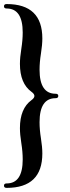

<svg xmlns="http://www.w3.org/2000/svg" viewBox="-25 -727 346 946"><path d="M0 0ZM262.2 -254.4Q262.2 -243.2 249 -243.2Q169.9 -243.2 169.9 -125Q169.9 -87.9 176.8 -44.9Q183.6 -2 183.6 29.3Q183.6 198.7 7.8 198.7Q-5.4 198.7 -5.4 187.7Q-5.4 176.8 7.8 176.8Q86.9 176.8 86.9 58.6Q86.9 21.5 80.1 -21.5Q73.2 -64.5 73.2 -95.7Q73.2 -192.4 130.4 -233.9Q144.5 -244.1 144.5 -254.2Q144.5 -264.2 130.4 -274.4Q73.2 -315.4 73.2 -412.6Q73.2 -443.8 80.1 -486.8Q86.9 -529.8 86.9 -566.9Q86.9 -685.1 7.8 -685.1Q-5.4 -685.1 -5.4 -696Q-5.4 -707 7.8 -707Q183.6 -707 183.6 -537.6Q183.6 -506.3 176.8 -463.4Q169.9 -420.4 169.9 -383.3Q169.9 -265.1 249 -265.1Q262.2 -265.1 262.2 -254.4Z"/></svg>

Font: UnifrakturMaguntia16
Style: Book
Weight: 400
Designer: j. 'mach' wust, Gerrit Ansmann, Georg Duffner, based on a font by Peter Wiegel, original typeface by Carl Albert Fahrenw
Version: Version 2017-03-19